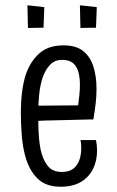

<svg xmlns="http://www.w3.org/2000/svg" viewBox="-20 -696 445 728"><path d="M210 12Q155 12 124 -17.5Q93 -47 78 -96Q67 -133 63 -177Q59 -221 59 -269Q59 -309 63.5 -346Q68 -383 78 -414Q95 -463 129 -493.5Q163 -524 221 -524Q269 -524 296 -502Q323 -480 334.5 -442.5Q346 -405 346 -359Q346 -331 342.5 -302Q339 -273 334 -243L276 -294Q279 -316 281 -336.5Q283 -357 283 -375Q283 -403 277 -424Q271 -445 256.5 -457Q242 -469 215 -469Q187 -469 169 -449.5Q151 -430 141 -400Q132 -372 128.5 -337Q125 -302 125 -268Q125 -243 125.5 -218.5Q126 -194 128 -171.5Q130 -149 134 -129Q142 -91 160.5 -67.5Q179 -44 214 -44Q242 -44 258 -56.5Q274 -69 281 -89.5Q288 -110 288 -133Q288 -141 287.5 -149Q287 -157 285 -165H344Q346 -155 347 -145Q348 -135 348 -125Q348 -86 332.5 -55Q317 -24 286.5 -6Q256 12 210 12ZM86 -236 85 -295 334 -297V-243Q334 -243 318.5 -243Q303 -243 277.5 -242Q252 -241 219.5 -240.5Q187 -240 152.5 -239Q118 -238 86 -236ZM344 -591 285 -590 283 -676 347 -669ZM145 -591 86 -590 84 -676 148 -669Z"/></svg>

Font: Truculenta
Style: Regular
Weight: 400
Designer: Ivan Castro, Eva Sanz & Omnibus-Type Team
Foundry: Omnibus-Type
Version: Version 1.002